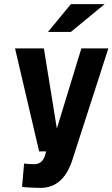

<svg xmlns="http://www.w3.org/2000/svg" viewBox="-20 -735 546 932"><path d="M331 42Q287 177 177 177Q169 177 155.5 176.5Q142 176 128.5 175.5Q115 175 103.5 174Q92 173 87 172L97 59Q121 62 146 62Q186 62 199 18L204 0H170L53 -500H193L256 -111L375 -500H506ZM213 -580 324 -715H488L324 -580Z"/></svg>

Font: Share
Style: Bold Italic
Weight: 700
Designer: Ralph du Carrois
Version: Version 1.002